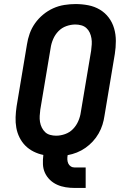

<svg xmlns="http://www.w3.org/2000/svg" viewBox="-20 -763 640 948"><path d="M349 165Q326 165 304 161.5Q282 158 262 149Q242 140 226.5 125Q211 110 202 90.5Q193 71 192 48Q191 25 194 2Q169 -3 146 -14.5Q123 -26 105.5 -43.5Q88 -61 76.5 -84Q65 -107 60.5 -132.5Q56 -158 57 -184.5Q58 -211 62 -238L113 -543Q117 -570 126.5 -597Q136 -624 153 -648Q170 -672 193 -691Q216 -710 242.5 -722Q269 -734 297.5 -738.5Q326 -743 353 -743Q385 -743 416 -737Q447 -731 473 -715.5Q499 -700 517 -676Q535 -652 543.5 -622.5Q552 -593 552 -561Q552 -529 547 -497L496 -192Q493 -170 486 -147.5Q479 -125 467 -104Q455 -83 438.5 -65Q422 -47 402 -33Q382 -19 359.5 -10Q337 -1 314 3Q312 14 312.5 24.5Q313 35 317 44Q321 53 329.5 58.5Q338 64 349 64H403V165ZM257 -93Q279 -93 301.5 -101Q324 -109 340.5 -126Q357 -143 366.5 -165Q376 -187 379 -209L430 -513Q432 -529 433 -544Q434 -559 431.5 -574Q429 -589 423 -602Q417 -615 406.5 -624.5Q396 -634 381.5 -638Q367 -642 352 -642Q330 -642 307.5 -634Q285 -626 268.5 -609Q252 -592 242.5 -570Q233 -548 230 -526L179 -222Q177 -206 176 -191Q175 -176 177.5 -161Q180 -146 186.5 -133Q193 -120 203 -110.5Q213 -101 227.5 -97Q242 -93 257 -93Z"/></svg>

Font: Iosevka Etoile
Style: Bold Italic
Weight: 700
Italic angle: -9°
Designer: Belleve Invis
Foundry: Belleve Invis
Version: Version 28.1.0; ttfautohint (v1.8.4)